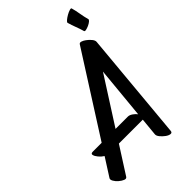

<svg xmlns="http://www.w3.org/2000/svg" viewBox="-277 -930 1056 1056"><g transform="rotate(-45 251.0 -402.0)"><path d="M-16 -30 51 -135Q36 -144 23.5 -159Q11 -174 8.5 -186Q6 -198 22 -198H91L389 -666Q394 -674 405.5 -670.5Q417 -667 429 -658Q443 -648 454 -634.5Q465 -621 464 -610L406 24Q405 37 393 36Q381 35 366.5 24.5Q352 14 341 0.5Q330 -13 331 -24L341 -128H155L54 30Q48 39 35 34Q22 29 8 17Q-6 5 -13.5 -8.5Q-21 -22 -16 -30ZM295 -198Q307 -198 321 -188.5Q335 -179 344 -167L373 -470L199 -198ZM457 -701Q450 -726 441 -749Q432 -772 425 -797Q424 -802 434 -810.5Q444 -819 458 -827Q472 -835 484 -838.5Q496 -842 497 -837Q504 -812 508.5 -784.5Q513 -757 520 -731Q522 -726 513 -718.5Q504 -711 491.5 -705.5Q479 -700 469 -698Q459 -696 457 -701Z"/></g></svg>

Font: Story Script
Style: Regular
Weight: 400
Designer: Lana Roulhac, Ben Buysse
Version: Version 1.000; ttfautohint (v1.8.4.7-5d5b)